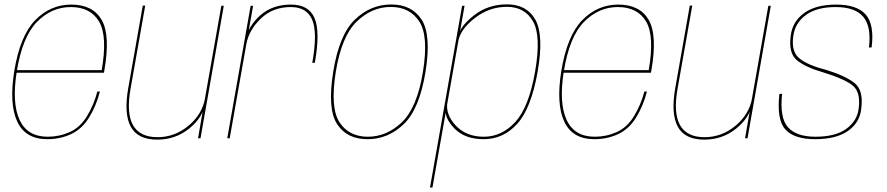

<svg xmlns="http://www.w3.org/2000/svg" viewBox="-20 -618 3966 858"><path d="M191.5 4 193.5 -7Q102 -7 67.2 -82.8Q32.5 -158.5 55 -299Q80 -454 145.2 -520.2Q210.5 -586.5 296.5 -586.5Q385 -586.5 423.2 -520.8Q461.5 -455 433.5 -299L439.5 -304.5H51L49 -293H444.5Q445.5 -298 446 -301.5Q474 -461 434.2 -529.2Q394.5 -597.5 298.5 -597.5Q205.5 -597.5 137.5 -528Q69.5 -458.5 43.5 -299Q20.5 -153.5 57 -74.8Q93.5 4 191.5 4ZM193.5 -7 191.5 4Q248.5 4 297.2 -18.5Q346 -41 378 -92.8Q410 -144.5 426.5 -209H415Q399.5 -149.5 368.8 -99Q338 -48.5 291.5 -27.8Q245 -7 193.5 -7Z M865 0H876L980 -592H969L885 -116ZM629 -593H618L553 -224Q533 -110 564.2 -52Q595.5 6 683 6Q763.5 6 824.8 -43Q886 -92 897.5 -156.5L896.5 -180Q884 -107.5 822.5 -56.2Q761 -5 684 -5Q604.5 -5 574.2 -59Q544 -113 563.5 -222Z M1375.5 -337.5H1387Q1411.5 -476 1385.8 -536.8Q1360 -597.5 1280.5 -597.5Q1197 -597.5 1142.5 -549Q1088 -500.5 1076.5 -434.5L1080.5 -419.5Q1092 -483.5 1145.5 -535Q1199 -586.5 1279.5 -586.5Q1351 -586.5 1375.2 -529.5Q1399.5 -472.5 1375.5 -337.5ZM995.5 0H1006.5L1088 -461.5L1111 -592H1100Z M1622.5 4Q1714.5 4 1784.5 -63.5Q1854.5 -131 1881.5 -297Q1908 -462 1864.2 -530Q1820.5 -598 1728.5 -598Q1636 -598 1565.8 -530.2Q1495.5 -462.5 1469 -297Q1442.5 -131.5 1486.2 -63.8Q1530 4 1622.5 4ZM1624 -7Q1539.5 -7 1497.2 -71.5Q1455 -136 1480.5 -297Q1506.5 -456.5 1574.2 -521.8Q1642 -587 1726.5 -587Q1811 -587 1853.5 -522.2Q1896 -457.5 1870 -297Q1844 -137 1776.2 -72Q1708.5 -7 1624 -7Z M1901.5 220H1912.5L2036.5 -481.5L2056 -592H2045ZM2141.5 4Q2229.5 4 2291.5 -64.8Q2353.5 -133.5 2382.5 -297Q2411 -461 2372.5 -529.8Q2334 -598.5 2245.5 -598.5Q2161.5 -598.5 2099.2 -550.2Q2037 -502 2029.5 -459L2027.5 -432Q2037 -487 2101.8 -537.2Q2166.5 -587.5 2244.5 -587.5Q2325.5 -587.5 2362.2 -522Q2399 -456.5 2371 -297Q2343 -138 2282.5 -72.5Q2222 -7 2142 -7Q2063 -7 2016.2 -57.5Q1969.5 -108 1979.5 -163L1972 -135.5Q1964 -92.5 2010.5 -44.2Q2057 4 2141.5 4Z M2636 4 2638 -7Q2546.5 -7 2511.8 -82.8Q2477 -158.5 2499.5 -299Q2524.5 -454 2589.8 -520.2Q2655 -586.5 2741 -586.5Q2829.5 -586.5 2867.8 -520.8Q2906 -455 2878 -299L2884 -304.5H2495.5L2493.5 -293H2889Q2890 -298 2890.5 -301.5Q2918.5 -461 2878.8 -529.2Q2839 -597.5 2743 -597.5Q2650 -597.5 2582 -528Q2514 -458.5 2488 -299Q2465 -153.5 2501.5 -74.8Q2538 4 2636 4ZM2638 -7 2636 4Q2693 4 2741.8 -18.5Q2790.5 -41 2822.5 -92.8Q2854.5 -144.5 2871 -209H2859.5Q2844 -149.5 2813.2 -99Q2782.5 -48.5 2736 -27.8Q2689.5 -7 2638 -7Z M3309.5 0H3320.5L3424.5 -592H3413.5L3329.5 -116ZM3073.5 -593H3062.5L2997.5 -224Q2977.5 -110 3008.8 -52Q3040 6 3127.5 6Q3208 6 3269.2 -43Q3330.5 -92 3342 -156.5L3341 -180Q3328.5 -107.5 3267 -56.2Q3205.5 -5 3128.5 -5Q3049 -5 3018.8 -59Q2988.5 -113 3008 -222Z M3622.5 4Q3717.5 4 3769.8 -33.2Q3822 -70.5 3828.5 -130.5Q3839.5 -212 3801.5 -244.5Q3763.5 -277 3674.5 -305Q3592.5 -325.5 3553.8 -355.8Q3515 -386 3525 -456.5Q3532.5 -515 3581 -550.8Q3629.5 -586.5 3714.5 -586.5Q3801 -586.5 3837.8 -542.8Q3874.5 -499 3863 -406H3875Q3888 -507.5 3849 -552.5Q3810 -597.5 3716.5 -597.5Q3625.5 -597.5 3573.2 -559.5Q3521 -521.5 3513.5 -458Q3503 -380.5 3541 -349Q3579 -317.5 3660.5 -294Q3748 -267.5 3787.8 -238Q3827.5 -208.5 3817 -132Q3810.5 -78 3762.2 -42.5Q3714 -7 3624 -7Q3539.5 -7 3501.5 -49Q3463.5 -91 3475 -198.5H3463Q3450 -82.5 3489.8 -39.2Q3529.5 4 3622.5 4Z"/></svg>

Font: Anybody UltraCondensed Thin Thin
Style: Italic
Weight: 250
Italic angle: -10°
Version: Version 1.111